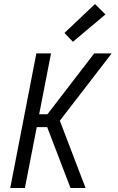

<svg xmlns="http://www.w3.org/2000/svg" viewBox="-20 -936 590 956"><path d="M331 0 215 -303H163L104 0H31L161 -670H234L175 -367H216L449 -670H536L278 -335L406 0ZM343 -728 301 -772 453 -916 505 -864Z"/></svg>

Font: Lode Term
Style: Italic
Weight: 400
Italic angle: -11°
Monospace: yes
Designer: Belleve Invis
Foundry: Belleve Invis
Version: Version 29.2.0